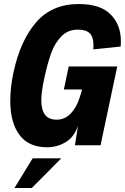

<svg xmlns="http://www.w3.org/2000/svg" viewBox="-20 -721 620 953"><path d="M443 -476Q444 -483 444 -496Q444 -537 425.5 -555.5Q407 -574 367 -574Q318 -574 285.5 -541.5Q253 -509 234.5 -458.5Q216 -408 200 -333Q185 -266 185 -223Q185 -177 203 -152Q221 -127 262 -127Q301 -127 330.5 -157Q360 -187 375 -236Q383 -259 387 -277H297L321 -391H562L479 0H352L367 -96Q347 -39 304.5 -14.5Q262 10 214 10Q122 10 76.5 -51.5Q31 -113 31 -220Q31 -288 47 -362Q81 -520 159.5 -610.5Q238 -701 371 -701Q478 -701 529 -649.5Q580 -598 580 -517Q580 -499 579 -490ZM142 65H284L138 212H52Z"/></svg>

Font: Decalotype ExtraBold Italic
Style: Regular
Weight: 800
Italic angle: -12°
Designer: Alfredo Marco Pradil
Foundry: Alfredo Marco Pradil
Version: Version 1.0